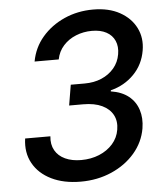

<svg xmlns="http://www.w3.org/2000/svg" viewBox="-53 -785 728 843"><g transform="rotate(-5 311.0 -364.0)"><path d="M269.5 10.3Q194.3 10.3 140.1 -16.4Q85.9 -43 59.6 -90.3Q33.2 -137.7 42 -199.7H153.3Q149.4 -164.1 164.1 -137.9Q178.7 -111.8 208.7 -97.9Q238.8 -84 279.3 -84Q322.8 -84 358.9 -98.9Q395 -113.8 418.7 -140.6Q442.4 -167.5 448.2 -202.6Q454.6 -239.7 439.9 -267.6Q425.3 -295.4 392.1 -311.3Q358.9 -327.1 308.6 -327.1H247.1L262.2 -417.5H323.7Q364.7 -417.5 397.9 -431.6Q431.2 -445.8 453.1 -471.7Q475.1 -497.6 481 -532.7Q486.8 -566.4 475.6 -591.8Q464.4 -617.2 438.7 -631.1Q413.1 -645 375 -645Q337.9 -645 304.7 -631.6Q271.5 -618.2 248.8 -593Q226.1 -567.9 219.2 -532.7H112.8Q124 -593.8 163.3 -639.6Q202.6 -685.5 261.2 -711.7Q319.8 -737.8 388.2 -737.8Q457.5 -737.8 505.9 -710.9Q554.2 -684.1 576.7 -639.2Q599.1 -594.2 589.8 -540Q579.6 -478.5 537.8 -435.8Q496.1 -393.1 435.5 -377.9L434.6 -373Q482.4 -365.7 512.5 -341.8Q542.5 -317.9 554.4 -281Q566.4 -244.1 559.1 -199.2Q548.8 -138.7 508.1 -91.3Q467.3 -43.9 405.3 -16.8Q343.3 10.3 269.5 10.3Z"/></g></svg>

Font: Inter 18pt Medium
Style: Italic
Weight: 500
Italic angle: -9.3988°
Designer: Rasmus Andersson
Foundry: rsms
Version: Version 4.001;git-66647c0bb